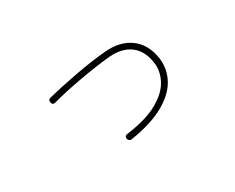

<svg xmlns="http://www.w3.org/2000/svg" viewBox="-69 -691 1137 930"><g transform="rotate(-30 500.0 -226.5)"><path d="M454 -10Q447 -9 441.5 -13.5Q436 -18 435 -25Q433 -41 449 -43Q562 -58 627 -95Q692 -132 717 -181Q742 -230 734 -279Q724 -348 679 -382Q634 -416 560 -410Q526 -407 481 -400.5Q436 -394 388.5 -385.5Q341 -377 297.5 -367.5Q254 -358 223 -349Q206 -345 203 -361Q201 -367 204 -373.5Q207 -380 214 -381Q249 -390 293.5 -399.5Q338 -409 385.5 -418Q433 -427 477.5 -433Q522 -439 557 -442Q644 -449 699.5 -407Q755 -365 767 -284Q776 -220 745.5 -164Q715 -108 642.5 -68Q570 -28 454 -10Z"/></g></svg>

Font: Zen Maru Gothic Light
Style: Regular
Weight: 300
Designer: Yoshimichi Ohira
Foundry: Positype
Version: Version 1.001